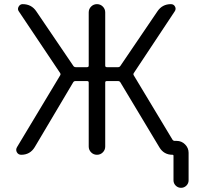

<svg xmlns="http://www.w3.org/2000/svg" viewBox="-20 -773 975 931"><path d="M410.2 -62.5V-373Q410.2 -379.9 402.3 -379.9H345.7Q338.9 -379.9 335 -374L148.4 -59.6Q126 -22.5 83 -22.5Q68.4 -22.5 61.5 -35.2Q58.6 -41 58.6 -46.9Q58.6 -52.7 62.5 -59.6L271.5 -407.2Q275.4 -413.1 271.5 -418.9L71.3 -717.8Q63.5 -728.5 70.3 -740.7Q77.1 -752.9 89.8 -752.9Q132.8 -752.9 156.2 -717.8L335.9 -453.1Q339.8 -447.3 347.7 -447.3H402.3Q410.2 -447.3 410.2 -455.1V-712.9Q410.2 -729.5 421.9 -741.2Q433.6 -752.9 450.2 -752.9Q466.8 -752.9 478.5 -741.2Q490.2 -729.5 490.2 -712.9V-455.1Q490.2 -447.3 498 -447.3H552.7Q559.6 -447.3 563.5 -453.1L743.2 -717.8Q766.6 -752.9 808.6 -752.9Q822.3 -752.9 828.6 -741.2Q835 -729.5 827.1 -717.8L628.9 -418.9Q625 -413.1 628.9 -407.2L816.4 -95.7Q820.3 -89.8 828.1 -89.8H836.9Q860.4 -89.8 877.4 -72.8Q894.5 -55.7 894.5 -32.2V101.6Q894.5 116.2 883.8 127Q873 137.7 857.9 137.7Q842.8 137.7 832 127Q821.3 116.2 821.3 101.6V-17.6Q821.3 -22.5 816.4 -22.5Q774.4 -22.5 752.9 -58.6L563.5 -374Q559.6 -379.9 552.7 -379.9H498Q490.2 -379.9 490.2 -373V-62.5Q490.2 -45.9 478.5 -34.2Q466.8 -22.5 450.2 -22.5Q433.6 -22.5 421.9 -34.2Q410.2 -45.9 410.2 -62.5Z"/></svg>

Font: Gen Jyuu Gothic Normal
Style: Regular
Weight: 300
Designer: [Source Han Sans]
Ryoko NISHIZUKA  (kana & ideographs); Paul D. Hunt (Latin, Greek & Cyrillic); Wenlong ZHANG  (bopomofo
Version: Version 1.002.20150607